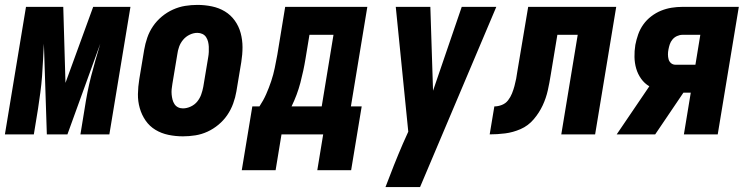

<svg xmlns="http://www.w3.org/2000/svg" viewBox="-39 -548 3059 783"><path d="M-19 0 67 -520H219L228 -210L341 -520H493L407 0H289L306 -104Q311 -137 317.5 -170.5Q324 -204 332.5 -237Q341 -270 350.5 -303Q360 -336 370 -370L236 0H152L140 -370Q138 -336 136.5 -303Q135 -270 132.5 -237Q130 -204 125.5 -170.5Q121 -137 116 -104L99 0Z M707 8Q677 8 648 2Q619 -4 595 -18.5Q571 -33 555 -56Q539 -79 531 -107Q523 -135 523.5 -164.5Q524 -194 529 -225L549 -345Q553 -369 561.5 -394Q570 -419 585 -441Q600 -463 621 -480.5Q642 -498 666.5 -509Q691 -520 716 -524Q741 -528 766 -528Q796 -528 825 -522Q854 -516 878 -501.5Q902 -487 918.5 -464Q935 -441 942.5 -413Q950 -385 950 -355.5Q950 -326 945 -295L925 -175Q921 -151 912 -126Q903 -101 888 -79Q873 -57 852 -39.5Q831 -22 807 -11Q783 0 757.5 4Q732 8 707 8ZM707 -106Q723 -106 739 -113.5Q755 -121 765.5 -134Q776 -147 781.5 -162.5Q787 -178 790 -194L810 -314Q812 -325 812.5 -336Q813 -347 812.5 -357.5Q812 -368 809.5 -378Q807 -388 801.5 -396.5Q796 -405 786.5 -409.5Q777 -414 766 -414Q750 -414 734.5 -406.5Q719 -399 708 -386Q697 -373 691.5 -357.5Q686 -342 684 -326L664 -206Q662 -195 661 -184Q660 -173 661 -162.5Q662 -152 664.5 -142Q667 -132 672.5 -123.5Q678 -115 687 -110.5Q696 -106 707 -106Z M947 146 990 -114H1019Q1035 -138 1046.5 -164Q1058 -190 1067 -217Q1076 -244 1081.5 -271Q1087 -298 1092 -325L1124 -520H1459L1392 -114H1436L1393 146H1255L1279 0H1109L1085 146ZM1150 -114H1273L1321 -406H1223L1207 -309Q1199 -260 1186 -210.5Q1173 -161 1150 -114Z M1533 215Q1550 170 1567.5 126Q1585 82 1604 38L1626 -11L1575 -520H1716L1727 -178L1844 -520H1985L1674 215Z M1958 0 1977 -114Q1992 -114 2007.5 -120Q2023 -126 2033 -139Q2043 -152 2049 -167Q2055 -182 2059 -197Q2063 -212 2066 -227Q2069 -242 2071 -258L2115 -520H2474L2388 0H2250L2317 -406H2234L2207 -243Q2202 -211 2195 -179.5Q2188 -148 2174 -118Q2160 -88 2137.5 -61.5Q2115 -35 2084 -21.5Q2053 -8 2021 -4Q1989 0 1958 0Z M2476 0 2609 -196Q2589 -208 2575.5 -227Q2562 -246 2555.5 -268.5Q2549 -291 2548.5 -315.5Q2548 -340 2552 -365Q2556 -386 2563.5 -407.5Q2571 -429 2584.5 -448Q2598 -467 2617 -481.5Q2636 -496 2657 -504.5Q2678 -513 2700 -516.5Q2722 -520 2744 -520H2974L2888 0H2750L2778 -170H2748L2633 0ZM2797 -284 2817 -406H2744Q2733 -406 2722 -401Q2711 -396 2703.5 -387Q2696 -378 2692.5 -367.5Q2689 -357 2687 -346Q2685 -336 2685 -326Q2685 -316 2687.5 -306.5Q2690 -297 2697.5 -290.5Q2705 -284 2716 -284Z"/></svg>

Font: Iosevka Heavy Oblique
Style: Regular
Weight: 900
Italic angle: -9°
Monospace: yes
Designer: Belleve Invis
Foundry: Belleve Invis
Version: Version 32.5.0; ttfautohint (v1.8.4)